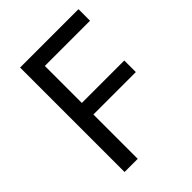

<svg xmlns="http://www.w3.org/2000/svg" viewBox="-205 -821 928 928"><g transform="rotate(-45 259.5 -357.0)"><path d="M187 0H97V-714H496V-635H187V-382H477V-303H187Z"/></g></svg>

Font: lhindi85
Style: Book
Weight: 400
Designer: Jelle Bosma - Monotype Design Team
Foundry: Monotype Imaging Inc.
Version: Version 2.003